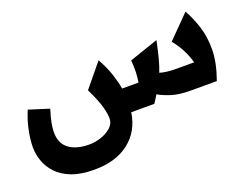

<svg xmlns="http://www.w3.org/2000/svg" viewBox="-110 -701 1546 1187"><g transform="rotate(-20 663.0 -107.0)"><path d="M331 256Q243 256 183 233Q123 210 87 171.5Q51 133 35 87Q19 41 19 -4Q19 -51 31 -111.5Q43 -172 69 -234L202 -192Q186 -142 179.5 -107Q173 -72 173 -46Q173 27 221.5 63Q270 99 355 99Q392 99 431.5 86Q471 73 498.5 48.5Q526 24 526 -12Q526 -41 513 -88.5Q500 -136 460 -219L585 -371Q620 -308 637.5 -254Q655 -200 662 -157H770Q775 -188 776.5 -222.5Q778 -257 774 -301L964 -366Q950 -300 938 -253.5Q926 -207 911 -170Q930 -164 956.5 -160.5Q983 -157 1013 -157H1136Q1110 -250 1049 -324L1193 -470Q1224 -414 1246 -346.5Q1268 -279 1267.5 -194Q1267 -109 1228 0H1056Q982 0 932.5 -15.5Q883 -31 849 -51Q842 -39 834 -26.5Q826 -14 817 0H665Q647 120 559.5 188Q472 256 331 256Z"/></g></svg>

Font: Readex Pro
Style: Bold
Weight: 700
Designer: Bonnie Shaver-Troup, Thomas Jockin
Foundry: Lexend
Version: Version 1.203; ttfautohint (v1.8.3)